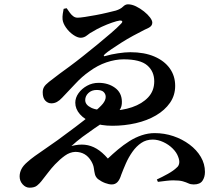

<svg xmlns="http://www.w3.org/2000/svg" viewBox="-20 -810 1040 890"><path d="M117 60Q99 60 85 44.5Q71 29 71 8Q71 -10 79.5 -26.5Q88 -43 107 -59Q120 -71 142 -87Q164 -103 191.5 -121.5Q219 -140 248 -161Q294 -195 331.5 -223Q369 -251 405 -281Q444 -313 457 -329.5Q470 -346 470 -361Q470 -374 460.5 -383.5Q451 -393 428 -393Q405 -393 390 -379Q375 -365 375 -346Q375 -324 403 -310.5Q431 -297 490 -297Q545 -297 592 -313Q639 -329 667 -359Q695 -389 695 -433Q695 -479 662.5 -507Q630 -535 553 -535Q515 -535 473.5 -521Q432 -507 393 -478Q360 -455 329.5 -422Q299 -389 268 -357Q256 -344 244 -337.5Q232 -331 218 -331Q202 -331 190 -343.5Q178 -356 178 -382Q178 -396 184 -406.5Q190 -417 207 -430.5Q224 -444 256 -468Q274 -481 302.5 -502Q331 -523 365 -550Q399 -577 432.5 -604.5Q466 -632 495 -657Q524 -682 542 -701Q548 -707 546.5 -711Q545 -715 536 -715Q522 -713 499 -705Q476 -697 452 -686Q428 -675 409 -663Q398 -658 384 -646.5Q370 -635 354 -635Q339 -635 319.5 -648.5Q300 -662 286 -682Q272 -702 270 -720Q269 -733 271 -746Q273 -759 275 -769L289 -772Q297 -760 304.5 -750Q312 -740 320.5 -734Q329 -728 340 -728Q351 -728 374 -731.5Q397 -735 424 -740Q451 -745 476 -751Q501 -757 517 -761Q539 -768 550 -779Q561 -790 573 -790Q591 -790 610.5 -780.5Q630 -771 647.5 -757Q665 -743 675.5 -729Q686 -715 686 -705Q686 -697 681.5 -691Q677 -685 669 -681Q661 -677 650 -672Q626 -660 597.5 -644.5Q569 -629 543 -612.5Q517 -596 496.5 -582Q476 -568 466 -559Q460 -553 461.5 -550.5Q463 -548 471 -551Q494 -558 527 -563Q560 -568 584 -568Q649 -568 695.5 -548Q742 -528 767 -493Q792 -458 792 -412Q792 -368 768 -333.5Q744 -299 703 -275Q662 -251 609.5 -239Q557 -227 501 -227Q449 -227 410.5 -241.5Q372 -256 350.5 -280.5Q329 -305 329 -334Q329 -357 344 -378Q359 -399 383.5 -412.5Q408 -426 437 -426Q481 -426 512.5 -403.5Q544 -381 545 -340Q546 -316 534.5 -300Q523 -284 507 -274Q491 -264 477 -255Q447 -235 418.5 -215.5Q390 -196 363 -176Q336 -156 311 -133Q345 -142 373.5 -139Q402 -136 428 -120.5Q454 -105 480 -75Q502 -96 527 -117Q552 -138 579.5 -155.5Q607 -173 637 -183Q667 -193 697 -193Q742 -193 783.5 -179Q825 -165 858.5 -140Q892 -115 911 -82.5Q930 -50 930 -13Q930 11 918.5 28Q907 45 878 45Q864 45 853.5 40Q843 35 827.5 30.5Q812 26 783 26Q770 26 752.5 28Q735 30 712 33L707 22Q731 11 758 -4Q785 -19 800 -34Q808 -40 810.5 -52.5Q813 -65 806 -83Q799 -103 780.5 -121.5Q762 -140 737 -151.5Q712 -163 688 -163Q658 -163 635 -147.5Q612 -132 594 -106.5Q576 -81 563.5 -52.5Q551 -24 542 0Q535 23 524.5 34Q514 45 498 45Q485 45 467.5 38.5Q450 32 434 20Q423 10 420 -2.5Q417 -15 415 -30.5Q413 -46 403 -63Q390 -85 371.5 -95.5Q353 -106 329 -106Q304 -105 281 -88.5Q258 -72 235 -48Q218 -30 202.5 -9.5Q187 11 171 31Q164 40 152 50Q140 60 117 60Z"/></svg>

Font: Noto Serif SC ExtraLight
Style: Bold
Weight: 700
Version: Version 2.002-H1;hotconv 1.1.0;makeotfexe 2.6.0